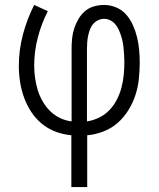

<svg xmlns="http://www.w3.org/2000/svg" viewBox="-20 -540 640 775"><path d="M268 215V6Q235 3 204.5 -8.5Q174 -20 149 -40.5Q124 -61 106 -88.5Q88 -116 77 -146.5Q66 -177 61 -209.5Q56 -242 56 -274Q56 -338 72.5 -400.5Q89 -463 118 -520L173 -495Q147 -444 132.5 -388Q118 -332 118 -275Q118 -250 121.5 -225.5Q125 -201 132 -177.5Q139 -154 151.5 -132Q164 -110 181.5 -92.5Q199 -75 221.5 -64Q244 -53 269 -50V-343Q269 -364 271 -384.5Q273 -405 279.5 -425Q286 -445 296.5 -463Q307 -481 322.5 -494.5Q338 -508 358.5 -514Q379 -520 400 -520Q425 -520 449 -510Q473 -500 489.5 -481Q506 -462 516.5 -438.5Q527 -415 533 -390.5Q539 -366 541.5 -340.5Q544 -315 544 -289Q544 -256 540.5 -222Q537 -188 526.5 -156Q516 -124 498 -95Q480 -66 455 -44Q430 -22 398 -9.5Q366 3 332 6V215ZM331 -50Q357 -54 380.5 -65.5Q404 -77 422 -96Q440 -115 452 -138.5Q464 -162 470.5 -187Q477 -212 479.5 -238Q482 -264 482 -290Q482 -304 481 -317Q480 -330 479 -343Q478 -356 475.5 -369Q473 -382 469 -394.5Q465 -407 459.5 -419.5Q454 -432 445.5 -442Q437 -452 425 -458Q413 -464 400 -464Q387 -464 375 -458Q363 -452 355 -442Q347 -432 342.5 -419.5Q338 -407 335.5 -394.5Q333 -382 332 -369Q331 -356 331 -343Z"/></svg>

Font: Iosevka Light Extended
Style: Regular
Weight: 300
Width: 7
Monospace: yes
Designer: Belleve Invis
Foundry: Belleve Invis
Version: Version 32.5.0; ttfautohint (v1.8.4)